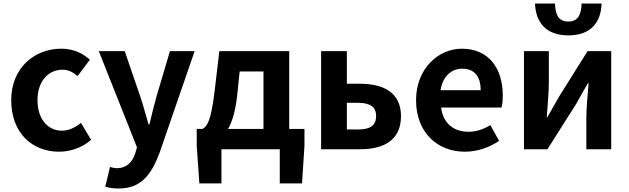

<svg xmlns="http://www.w3.org/2000/svg" viewBox="-20 -852 3588 1096"><path d="M317 14C379 14 447 -7 500 -54L442 -151C411 -125 374 -106 333 -106C252 -106 194 -174 194 -280C194 -385 252 -454 338 -454C369 -454 395 -441 423 -418L493 -511C452 -548 399 -574 330 -574C178 -574 44 -466 44 -280C44 -94 163 14 317 14Z M658 224C783 224 843 149 892 17L1091 -560H950L873 -300C859 -248 845 -194 833 -142H828C812 -196 798 -250 781 -300L692 -560H544L762 -11L752 23C736 72 704 108 647 108C634 108 618 104 608 101L581 214C603 220 625 224 658 224Z M1244 0H1577V195H1704L1718 -20V-116H1631V-560H1232L1205 -331C1185 -166 1164 -131 1136 -116H1103V-20L1118 195H1244ZM1282 -116C1306 -158 1323 -217 1333 -299L1348 -444H1484V-116Z M1813 0H2034C2169 0 2269 -50 2269 -189C2269 -324 2169 -374 2034 -374H1960V-560H1813ZM1960 -113V-265H2025C2095 -265 2127 -240 2127 -190C2127 -137 2095 -113 2025 -113Z M2634 14C2703 14 2774 -10 2829 -48L2779 -138C2738 -113 2699 -100 2654 -100C2570 -100 2510 -147 2498 -238H2843C2847 -252 2850 -279 2850 -306C2850 -462 2770 -574 2616 -574C2483 -574 2355 -461 2355 -280C2355 -95 2477 14 2634 14ZM2495 -337C2507 -418 2559 -460 2618 -460C2691 -460 2724 -412 2724 -337Z M2971 0H3105L3269 -259C3287 -291 3316 -344 3336 -377H3340C3334 -307 3327 -233 3327 -176V0H3469V-560H3334L3171 -300C3153 -268 3123 -216 3104 -182H3101C3106 -252 3113 -327 3113 -383V-560H2971ZM3224 -650C3354 -650 3411 -726 3414 -832H3300C3298 -769 3280 -729 3224 -729C3168 -729 3150 -769 3148 -832H3034C3038 -726 3095 -650 3224 -650Z"/></svg>

Font: Noto Sans TC
Style: Bold
Weight: 700
Designer: Ryoko NISHIZUKA 西塚涼子 (kana, bopomofo & ideographs); Paul D. Hunt (Latin, Greek & Cyrillic); Sandoll Communications 산돌커뮤니
Foundry: Adobe
Version: Version 2.004;hotconv 1.0.118;makeotfexe 2.5.65603